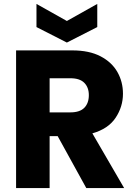

<svg xmlns="http://www.w3.org/2000/svg" viewBox="-20 -959 692 979"><path d="M349 -702Q435 -702 492.5 -672Q550 -642 578.5 -592Q607 -542 607 -481Q607 -415 569.5 -358.5Q532 -302 451 -279L613 0H420L274 -265H233V0H62V-702ZM433 -474Q433 -513 410 -536.5Q387 -560 339 -560H233V-386H339Q387 -386 410 -409.5Q433 -433 433 -474ZM476 -939V-821L321 -742L166 -821V-939L321 -852Z"/></svg>

Font: Poppins
Style: Bold
Weight: 700
Designer: Ninad Kale (Devanagari), Jonny Pinhorn (Latin)
Version: Version 5.002